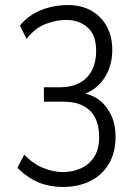

<svg xmlns="http://www.w3.org/2000/svg" viewBox="-20 -733 538 761"><path d="M229 8Q197 8 165 0.5Q133 -7 104 -24.5Q75 -42 49 -68L76 -120Q112 -83 152 -67Q192 -51 229 -51Q267 -51 300 -65.5Q333 -80 353 -110.5Q373 -141 373 -189Q373 -258 337 -294Q301 -330 232 -330H154V-387H220Q260 -387 292.5 -403Q325 -419 343 -451.5Q361 -484 361 -532Q361 -595 327 -624.5Q293 -654 242 -654Q203 -654 161 -638Q119 -622 85 -579L59 -632Q94 -674 144 -693.5Q194 -713 249 -713Q301 -713 340.5 -691.5Q380 -670 402.5 -629.5Q425 -589 425 -535Q425 -475 397 -429Q369 -383 320 -363V-361Q353 -354 379 -332Q405 -310 421.5 -274.5Q438 -239 438 -191Q438 -128 411 -83Q384 -38 337 -15Q290 8 229 8Z"/></svg>

Font: Nunito Sans 7pt Condensed Light
Style: Regular
Weight: 300
Width: 3
Designer: Vernon Adams
Foundry: Vernon Adams
Version: Version 3.101;gftools[0.9.27]